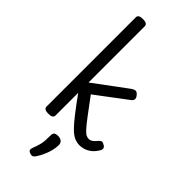

<svg xmlns="http://www.w3.org/2000/svg" viewBox="-365 -951 1303 1303"><g transform="rotate(45 287.0 -299.5)"><path d="M143 15Q121 15 110.5 8.5Q100 2 100 -11V-868Q100 -881 110.5 -887.5Q121 -894 143 -894Q164 -894 175 -887.5Q186 -881 186 -868V-328L422 -503Q437 -514 450.5 -515Q464 -516 478 -498Q488 -487 489.5 -473.5Q491 -460 473 -447L254 -282Q311 -205 345 -160Q379 -115 399 -93Q419 -71 431.5 -64.5Q444 -58 457 -58Q468 -58 476.5 -62Q485 -66 494.5 -74.5Q504 -83 514 -96Q525 -108 534 -109Q543 -110 556 -102Q572 -94 573.5 -81.5Q575 -69 567 -58Q548 -27 526 -11Q504 5 483 11Q462 17 445 17Q418 17 394 6.5Q370 -4 343 -30.5Q316 -57 278 -105.5Q240 -154 186 -229V-11Q186 2 175 8.5Q164 15 143 15ZM244 291Q232 286 229 278Q226 270 231 255Q243 224 249 202Q255 180 256.5 157.5Q258 135 258 105Q258 88 267.5 81Q277 74 296 74Q319 74 331.5 85Q344 96 344 115Q344 140 337 168Q330 196 318 223.5Q306 251 290 275Q280 291 270 294Q260 297 244 291Z"/></g></svg>

Font: Playwrite HR Lijeva
Style: Regular
Weight: 400
Designer: Veronika Burian, José Scaglione
Foundry: TypeTogether
Version: Version 1.002